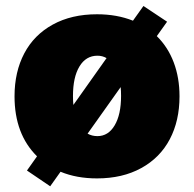

<svg xmlns="http://www.w3.org/2000/svg" viewBox="-20 -600 665 658"><path d="M152 38.4 72.4 -15.6 106.9 -64.3Q29.8 -140.3 29.8 -269.9Q29.8 -353.7 63.2 -417.1Q96.6 -480.5 160.9 -515.8Q225.1 -551.1 312.5 -551.1Q380.7 -551.1 435.7 -529.1L471.6 -579.5L552.6 -525.6L517.4 -476.2Q555.4 -438.9 575.3 -386.4Q595.2 -333.8 595.2 -269.9Q595.2 -186.1 561.8 -122.7Q528.4 -59.3 464.1 -24Q399.9 11.4 312.5 11.4Q242.5 11.4 187.5 -11.4ZM231.5 -240.4 345.2 -400.9Q331 -409.1 313.9 -409.1Q274.5 -409.1 252.3 -372.3Q230.1 -335.6 230.1 -271.3Q230.1 -253.6 231.5 -240.4ZM313.9 -133.5Q351.2 -133.5 373 -170.5Q394.9 -207.4 394.9 -271.3Q394.9 -288.7 393.5 -301.5L280.2 -142Q295.1 -133.5 313.9 -133.5Z"/></svg>

Font: Karasuma Gothic
Style: Black
Weight: 900
Designer: Rasmus Andersson / Ryoko Nishizuka
Foundry: Genbu
Version: Version 1.00